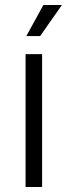

<svg xmlns="http://www.w3.org/2000/svg" viewBox="-20 -746 269 766"><path d="M82 0V-530H148V0ZM85 -602 153 -726H227L140 -602Z"/></svg>

Font: Geist Light
Style: Regular
Weight: 400
Designer: Basement.studio, Andrés Briganti, Mateo Zaragoza
Foundry: Basement.studio, Vercel, Andrés Briganti, Guido Ferreyra, Mateo Zaragoza
Version: Version 1.401